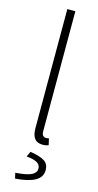

<svg xmlns="http://www.w3.org/2000/svg" viewBox="-142 -758 521 1016"><g transform="rotate(15 118.5 -250.0)"><path d="M151 8Q131 8 118 0Q105 -8 98.5 -25Q92 -42 92 -68V-719H136V-62Q136 -45 142.5 -38Q149 -31 159 -31Q162 -31 165.5 -31.5Q169 -32 175 -33L183 2Q176 5 168.5 6.5Q161 8 151 8ZM57 219 50 189Q115 184 139 171Q163 158 163 137Q163 114 142.5 103.5Q122 93 86 90L99 61Q156 70 179 86Q202 102 202 134Q202 173 165 193.5Q128 214 57 219Z"/></g></svg>

Font: Source Sans 3 Light
Style: Regular
Weight: 300
Designer: Paul D. Hunt
Foundry: Adobe
Version: Version 3.052;hotconv 1.1.0;makeotfexe 2.6.0